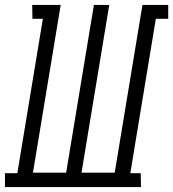

<svg xmlns="http://www.w3.org/2000/svg" viewBox="-45 -755 699 775"><path d="M524 0H-25V-56H25L128 -679H86L85 -735H200L88 -58H222L334 -735H396L284 -58H418L530 -735H634V-679H584L481 -56H523Z"/></svg>

Font: Iosevka HT Light Extended
Style: Italic
Weight: 300
Width: 7
Italic angle: -9°
Monospace: yes
Designer: Belleve Invis
Foundry: Belleve Invis
Version: Version 32.3.0; ttfautohint (v1.8.4)